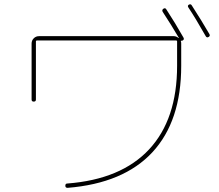

<svg xmlns="http://www.w3.org/2000/svg" viewBox="-20 -862 1040 911"><path d="M956.1 -690.4Q906.2 -778.3 874 -826.2Q868.2 -835 876 -839.8Q884.8 -844.7 889.6 -836.9Q937.5 -762.7 973.6 -700.2Q978.5 -691.4 969.7 -686.5Q960.9 -681.6 956.1 -690.4ZM129.9 -389.6V-655.3Q129.9 -669.9 140.1 -680.2Q150.4 -690.4 165 -690.4H804.7Q816.4 -690.4 827.1 -681.6H829.1Q792 -745.1 752 -805.7Q747.1 -814.5 754.9 -820.3Q763.7 -826.2 768.6 -818.4Q811.5 -752.9 850.6 -683.6Q855.5 -674.8 846.7 -669.9Q841.8 -668 839.8 -668.9Q837.9 -668.9 837.9 -667Q839.8 -663.1 839.8 -655.3V-549.8Q839.8 -287.1 703.1 -139.6Q566.4 7.8 300.8 29.3Q290 29.3 290 19.5Q290 8.8 298.8 8.8Q554.7 -10.7 687.5 -153.3Q820.3 -295.9 820.3 -549.8V-665Q820.3 -669.9 815.4 -669.9H155.3Q150.4 -669.9 150.4 -665V-389.6Q150.4 -379.9 140.1 -379.9Q129.9 -379.9 129.9 -389.6Z"/></svg>

Font: Rounded Mgen+ 1m thin
Style: Regular
Weight: 100
Designer: [Source Han Sans]
Ryoko NISHIZUKA  (kana & ideographs); Paul D. Hunt (Latin, Greek & Cyrillic); Wenlong ZHANG  (bopomofo
Version: Version 1.059.20150602